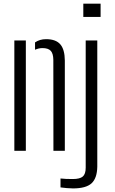

<svg xmlns="http://www.w3.org/2000/svg" viewBox="-20 -820 624 1044"><path d="M58 0V-600H120.5V0ZM270.5 0 270 -495Q269.5 -529 255.8 -543.8Q242 -558.5 211 -558.5Q199.5 -558.5 189.5 -556Q179.5 -553.5 170.5 -549.5V-589.5Q183 -598 197.8 -602.5Q212.5 -607 231 -607Q283.5 -607 307.8 -579Q332 -551 332.5 -491V0ZM433 -728V-800H527V-728ZM377 204.5Q363.5 204.5 343.2 202.8Q323 201 309 199V150.5Q322 152 339 152.8Q356 153.5 375.5 153.5Q414.5 153.5 430.2 139.8Q446 126 446 92V-600H509V86Q508 149 477.8 176.8Q447.5 204.5 377 204.5Z"/></svg>

Font: Big Shoulders Stencil Text Thin Light
Style: Regular
Weight: 300
Version: Version 2.001